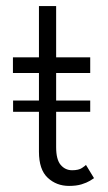

<svg xmlns="http://www.w3.org/2000/svg" viewBox="-20 -599 355 631"><path d="M23 -268.5H276.5V-231.5H23ZM22.5 -410.5H108V-579H164.5V-410.5H276.5V-359H164.5V-115.5Q164.5 -74.5 179.5 -57Q194.5 -39.5 217 -39.5Q238.5 -39.5 249.5 -47Q260.5 -54.5 262.5 -57L289 -13.5Q286 -11 275.5 -4.8Q265 1.5 248 6.8Q231 12 207 12Q165.5 12 136.8 -14.8Q108 -41.5 108 -100.5V-359H22.5Z"/></svg>

Font: League Spartan Thin Light
Style: Regular
Weight: 300
Version: Version 2.002